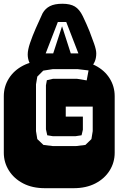

<svg xmlns="http://www.w3.org/2000/svg" viewBox="-22 -988 622 1008"><path d="M213.9 0Q147.9 0 99.6 -25.1Q51.3 -50.3 24.7 -92.8Q-2 -135.3 -2 -186V-482.9Q-2 -534.2 24.7 -576.4Q51.3 -618.7 99.6 -643.8Q147.9 -668.9 213.9 -668.9H364.3Q430.2 -668.9 478.8 -643.8Q527.3 -618.7 553.7 -576.4Q580.1 -534.2 580.1 -482.9V-186Q580.1 -135.3 553.7 -92.8Q527.3 -50.3 478.8 -25.1Q430.2 0 364.3 0ZM254.9 -221.2H377L426.3 -227.1L458 -257.8L464.8 -299.8V-428.2H323.2V-376H413.1V-307.1Q410.6 -299.3 409.7 -292.5Q408.7 -285.6 406.2 -277.8L374 -272.9H255.9L226.1 -277.8L219.2 -309.1V-540L224.1 -566.9L255.9 -574.2H382.8L433.1 -565.9L442.9 -618.2L386.2 -625H254.9L205.1 -617.2L173.8 -585.9L167 -544.9V-299.8L173.8 -257.8L206.1 -227.1ZM153.3 -631.3Q138.2 -644 130.9 -662.8Q123.5 -681.6 123.5 -702.1Q123.5 -726.1 135.7 -762.2Q147.9 -798.3 166 -839.6Q184.1 -880.9 201.7 -918.5Q215.8 -943.4 240.2 -955.8Q264.6 -968.3 305.7 -968.3Q346.7 -968.3 370.8 -953.9Q395 -939.5 412.6 -903.3Q432.6 -861.8 447.8 -824.2Q460.4 -791.5 471.9 -759Q483.4 -726.6 483.4 -707.5Q483.4 -657.7 449.7 -631.3ZM217.8 -707.5H257.3L303.7 -850.1L349.6 -707.5H389.6L325.7 -872.6H281.7Z"/></svg>

Font: Monofett
Style: Regular
Weight: 400
Designer: Vernon Adams
Foundry: Vernon Adams
Version: Version 1.100; ttfautohint (v1.8.4.7-5d5b);gftools[0.9.28]